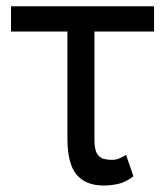

<svg xmlns="http://www.w3.org/2000/svg" viewBox="-20 -565 512 595"><path d="M457.4 -545.5V-467.3H14.2V-545.5ZM188.9 -545.5H272.7V-132.1Q272.7 -100.9 281.4 -87.9Q290.1 -74.9 302.7 -72.3Q315.3 -69.6 326.7 -69.6Q339.5 -69.6 351.4 -74.8Q363.3 -79.9 370.7 -85.2L393.5 -18.5Q369 -0.4 346.8 4.8Q324.6 9.9 301.1 9.9Q245.7 9.9 217.3 -23.8Q188.9 -57.5 188.9 -136.4Z"/></svg>

Font: InterMG
Style: Regular
Weight: 400
Designer: Rasmus Andersson
Foundry: rsms
Version: Version 3.019;December 26, 2023;FontCreator 15.0.0.2955 64-b